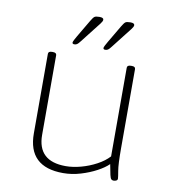

<svg xmlns="http://www.w3.org/2000/svg" viewBox="-81 -790 788 868"><g transform="rotate(10 312.5 -356.0)"><path d="M266 6Q105 6 105 -148V-513Q105 -525 122 -525H126Q143 -525 143 -513V-148Q143 -27 272 -27Q305 -27 342 -37Q379 -47 412.5 -65Q446 -83 467 -106V-513Q467 -525 484 -525H489Q505 -525 505 -513V-150Q505 -76 510 -47.5Q515 -19 515 -12Q515 -6 509.5 -3Q504 0 497 0Q490 0 486 -4Q482 -8 478.5 -23Q475 -38 469 -71Q451 -53 418.5 -35.5Q386 -18 346 -6Q306 6 266 6ZM215 -576Q206 -576 206 -583Q206 -586 210.5 -595Q215 -604 221 -614L267 -692Q277 -709 283 -713.5Q289 -718 306 -718Q325 -718 325 -708Q325 -701 315.5 -689Q306 -677 292 -659L242 -595Q233 -583 227.5 -579.5Q222 -576 215 -576ZM357 -576Q348 -576 348 -583Q348 -586 352.5 -595Q357 -604 363 -614L409 -692Q419 -709 425 -713.5Q431 -718 448 -718Q467 -718 467 -708Q467 -701 457.5 -689Q448 -677 434 -659L384 -595Q375 -583 369.5 -579.5Q364 -576 357 -576Z"/></g></svg>

Font: Asap Semi Expanded Thin
Style: Regular
Weight: 100
Width: 6
Designer: Pablo Cosgaya
Foundry: Omnibus-Type
Version: Version 3.001; ttfautohint (v1.8.4.7-5d5b)